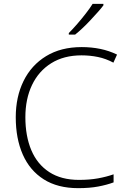

<svg xmlns="http://www.w3.org/2000/svg" viewBox="-20 -969 660 999"><path d="M404 -681Q312 -681 246.5 -640Q181 -599 146.5 -526.5Q112 -454 112 -359Q112 -261 143 -187.5Q174 -114 236.5 -73.5Q299 -33 391 -33Q446 -33 490 -41Q534 -49 571 -62V-20Q536 -7 491 1.5Q446 10 387 10Q280 10 207.5 -36Q135 -82 98.5 -165Q62 -248 62 -359Q62 -465 102.5 -547.5Q143 -630 220 -677Q297 -724 405 -724Q456 -724 502 -714.5Q548 -705 589 -685L570 -643Q531 -664 489.5 -672.5Q448 -681 404 -681ZM518 -941Q506 -925 488.5 -905.5Q471 -886 451.5 -865Q432 -844 411.5 -824.5Q391 -805 371 -789H338V-797Q358 -817 381.5 -844Q405 -871 427 -899.5Q449 -928 462 -949H518Z"/></svg>

Font: Noto Sans Syriac Eastern ExtraLight
Style: Regular
Weight: 250
Designer: Patrick Giasson and the Monotype Design Team
Foundry: Monotype Imaging Inc.
Version: Version 3.001